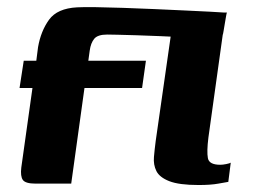

<svg xmlns="http://www.w3.org/2000/svg" viewBox="-20 -526 734 550"><path d="M48 -352H84L89 -391Q97 -437 120.5 -469.5Q144 -502 201 -505Q219 -506 254 -505.5Q289 -505 332.5 -503.5Q376 -502 422 -500Q468 -498 509.5 -496Q551 -494 581.5 -492.5Q612 -491 623 -490L584 -415Q579 -416 557.5 -417Q536 -418 504.5 -419.5Q473 -421 438 -422.5Q403 -424 371 -425Q339 -426 316.5 -426.5Q294 -427 287 -427Q260 -427 250 -415Q240 -403 237 -381L233 -352H398L387 -274H222L184 0H82Q53 0 45.5 -10.5Q38 -21 41 -46L73 -274H36ZM471 -436Q475 -459 480 -470.5Q485 -482 497 -486Q509 -490 533 -490H630Q629 -488 627.5 -479Q626 -470 624 -458.5Q622 -447 620.5 -437.5Q619 -428 618 -426L577 -132Q572 -92 575.5 -73Q579 -54 611 -54Q618 -54 628 -56Q638 -58 641 -60L634 -5Q627 -4 605.5 0Q584 4 549 4Q493 4 465 -7Q437 -18 428 -36Q419 -54 421 -76.5Q423 -99 426 -122Z"/></svg>

Font: Genos
Style: Bold Italic
Weight: 700
Italic angle: -8°
Version: Version 1.010